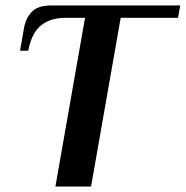

<svg xmlns="http://www.w3.org/2000/svg" viewBox="-20 -680 677 700"><path d="M290 -615H219Q163 -615 129 -587Q95 -559 83 -495H53L68 -580Q75 -616 97 -638Q119 -660 167 -660H637L629 -615H420L312 0H182Z"/></svg>

Font: Philosopher
Style: Bold Italic
Weight: 700
Italic angle: -10°
Designer: Jovanny Lemonad
Foundry: Jovanny Lemonad
Version: Version 2.000